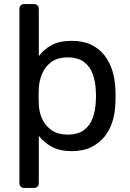

<svg xmlns="http://www.w3.org/2000/svg" viewBox="-20 -730 636 940"><path d="M98 190Q88 190 81.5 183.5Q75 177 75 167V-687Q75 -697 81.5 -703.5Q88 -710 98 -710H147Q157 -710 163.5 -703.5Q170 -697 170 -687V-455Q194 -488 232.5 -509Q271 -530 331 -530Q387 -530 426.5 -511Q466 -492 491.5 -459Q517 -426 530 -384Q543 -342 545 -294Q546 -278 546 -260Q546 -242 545 -226Q544 -179 531 -136.5Q518 -94 492 -61.5Q466 -29 426.5 -9.5Q387 10 331 10Q273 10 233.5 -11.5Q194 -33 170 -65V167Q170 177 163.5 183.5Q157 190 147 190ZM311 -71Q362 -71 391.5 -93.5Q421 -116 434 -152.5Q447 -189 449 -231Q451 -260 449 -289Q447 -331 434 -367.5Q421 -404 391.5 -426.5Q362 -449 311 -449Q261 -449 230.5 -426Q200 -403 185.5 -367.5Q171 -332 170 -295Q169 -279 169 -257Q169 -235 170 -218Q171 -183 186 -149Q201 -115 232 -93Q263 -71 311 -71Z"/></svg>

Font: RubikRegular
Style: Regular
Weight: 400
Designer: Hubert and Fischer
Foundry: Hubert and Fischer
Version: Version 2.300;gftools[0.9.30]